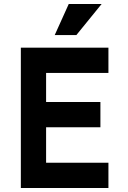

<svg xmlns="http://www.w3.org/2000/svg" viewBox="-20 -938 640 958"><path d="M521 -700V-574H210V-429H481V-303H210V-126H521V0H84V-700ZM487 -918 361 -763H253L323 -918Z"/></svg>

Font: Fliege Mono Thin
Style: Regular
Weight: 100
Version: Version 0.020;Glyphs 3.3 (3306)